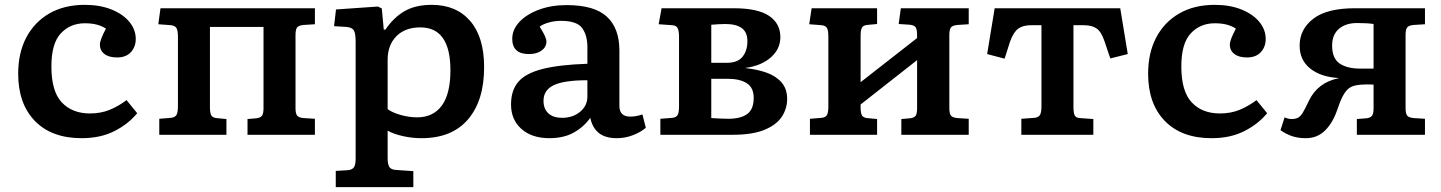

<svg xmlns="http://www.w3.org/2000/svg" viewBox="-20 -556 5946 792"><path d="M317 14Q193 14 124 -57Q55 -128 55 -252Q55 -338 88.5 -401.5Q122 -465 183.5 -500.5Q245 -536 330 -536Q392 -536 439.5 -517Q487 -498 513.5 -466Q540 -434 540 -395Q540 -363 520 -341Q500 -319 463 -319Q429 -319 410.5 -333.5Q392 -348 392 -372Q392 -391 417 -438Q400 -449 379 -454.5Q358 -460 330 -460Q270 -460 231 -418.5Q192 -377 192 -282Q192 -179 235 -133.5Q278 -88 351 -88Q396 -88 432.5 -103Q469 -118 502 -143L546 -89Q509 -44 451.5 -15Q394 14 317 14Z M637 0V-66L686 -70Q702 -72 708 -82Q714 -92 714 -118V-404Q714 -430 708 -440Q702 -450 686 -452L633 -456L642 -522H1279V-456L1232 -453Q1211 -451 1205 -442Q1199 -433 1199 -412V-110Q1199 -89 1205 -80Q1211 -71 1232 -69L1279 -66V0H1001V-65L1037 -68Q1054 -70 1060.5 -78.5Q1067 -87 1067 -110V-445H846V-114Q846 -91 851 -81Q856 -71 872 -69L914 -65V0Z M1365 216V149L1415 146Q1430 145 1438.5 136Q1447 127 1447 98V-383Q1447 -419 1439.5 -431Q1432 -443 1408 -445L1358 -448L1366 -517L1539 -529L1555 -521L1563 -434H1570Q1603 -483 1648 -509.5Q1693 -536 1761 -536Q1862 -536 1919.5 -469.5Q1977 -403 1977 -279Q1977 -141 1910.5 -63.5Q1844 14 1719 14Q1680 14 1642 5.5Q1604 -3 1579 -17V97Q1579 121 1586 132.5Q1593 144 1614 145L1685 150V216ZM1701 -72Q1767 -72 1802.5 -120.5Q1838 -169 1838 -266Q1838 -443 1714 -443Q1651 -443 1615 -406.5Q1579 -370 1579 -309V-106Q1597 -92 1632 -82Q1667 -72 1701 -72Z M2246 14Q2174 14 2131 -24Q2088 -62 2088 -125Q2088 -184 2118.5 -219Q2149 -254 2218 -271.5Q2287 -289 2403 -293V-362Q2403 -410 2381.5 -440Q2360 -470 2294 -470Q2267 -470 2243 -463Q2219 -456 2206 -446Q2221 -423 2227.5 -408Q2234 -393 2234 -385Q2234 -362 2214 -347.5Q2194 -333 2162 -333Q2093 -333 2093 -396Q2093 -434 2122.5 -465.5Q2152 -497 2203 -516Q2254 -535 2317 -535Q2432 -535 2483.5 -487Q2535 -439 2535 -348V-119Q2535 -75 2580 -75Q2604 -75 2630 -84L2644 -29Q2625 -12 2592.5 1Q2560 14 2524 14Q2476 14 2449.5 -8Q2423 -30 2415 -70Q2388 -32 2346.5 -9Q2305 14 2246 14ZM2299 -70Q2343 -70 2373 -95Q2403 -120 2403 -158V-225Q2308 -225 2265 -205Q2222 -185 2222 -140Q2222 -107 2242 -88.5Q2262 -70 2299 -70Z M2704 0V-66L2754 -70Q2770 -72 2775.5 -82Q2781 -92 2781 -118V-404Q2781 -430 2775 -440.5Q2769 -451 2754 -452L2697 -456L2709 -522H3006Q3106 -522 3152.5 -490.5Q3199 -459 3199 -403Q3199 -354 3160 -319.5Q3121 -285 3056 -276V-275Q3103 -270 3141.5 -256.5Q3180 -243 3203.5 -216.5Q3227 -190 3227 -148Q3227 -108 3205 -74.5Q3183 -41 3133.5 -20.5Q3084 0 3001 0ZM2914 -297H2979Q3023 -297 3043 -322Q3063 -347 3063 -386Q3063 -423 3040 -440Q3017 -457 2971 -457Q2960 -457 2943.5 -456Q2927 -455 2914 -454ZM2984 -66Q3035 -66 3062 -85.5Q3089 -105 3089 -152Q3089 -195 3060 -213Q3031 -231 2982 -231H2914V-69Q2930 -68 2950 -67Q2970 -66 2984 -66Z M3321 0V-66L3370 -70Q3386 -72 3391.5 -82Q3397 -92 3397 -118V-404Q3397 -430 3391.5 -440Q3386 -450 3370 -452L3318 -456L3328 -522H3598V-457L3556 -453Q3540 -451 3535 -441Q3530 -431 3530 -408V-217L3763 -399V-412Q3763 -435 3757 -443.5Q3751 -452 3733 -454L3687 -457L3696 -522H3976V-456L3929 -453Q3908 -451 3902 -442Q3896 -433 3896 -412V-110Q3896 -89 3902 -80Q3908 -71 3929 -69L3976 -66V0H3698V-65L3733 -68Q3751 -70 3757 -78.5Q3763 -87 3763 -110V-308L3530 -125V-114Q3530 -91 3535 -81Q3540 -71 3556 -69L3598 -65V0Z M4193 0V-66L4248 -70Q4264 -72 4270 -82Q4276 -92 4276 -118V-452H4233Q4200 -452 4180.5 -438Q4161 -424 4147 -386L4124 -314L4052 -333L4083 -522H4601L4632 -333L4560 -315L4536 -386Q4523 -425 4503.5 -438.5Q4484 -452 4451 -452H4408V-114Q4408 -91 4413 -80.5Q4418 -70 4434 -69L4490 -65V0Z M4978 14Q4854 14 4785 -57Q4716 -128 4716 -252Q4716 -338 4749.5 -401.5Q4783 -465 4844.5 -500.5Q4906 -536 4991 -536Q5053 -536 5100.5 -517Q5148 -498 5174.5 -466Q5201 -434 5201 -395Q5201 -363 5181 -341Q5161 -319 5124 -319Q5090 -319 5071.5 -333.5Q5053 -348 5053 -372Q5053 -391 5078 -438Q5061 -449 5040 -454.5Q5019 -460 4991 -460Q4931 -460 4892 -418.5Q4853 -377 4853 -282Q4853 -179 4896 -133.5Q4939 -88 5012 -88Q5057 -88 5093.5 -103Q5130 -118 5163 -143L5207 -89Q5170 -44 5112.5 -15Q5055 14 4978 14Z M5367 14Q5333 14 5308 5Q5283 -4 5262 -19L5279 -72Q5293 -65 5308 -65Q5324 -65 5334.5 -70.5Q5345 -76 5354.5 -92Q5364 -108 5379 -140Q5415 -215 5500 -233L5504 -234Q5429 -238 5385 -273Q5341 -308 5341 -368Q5341 -435 5397 -478.5Q5453 -522 5569 -522H5858V-456L5811 -453Q5790 -451 5784 -442Q5778 -433 5778 -412V-110Q5778 -89 5784 -80Q5790 -71 5811 -69L5858 -66V0H5577V-65L5616 -68Q5633 -70 5639.5 -78.5Q5646 -87 5646 -110V-207Q5630 -208 5610 -207.5Q5590 -207 5579 -205Q5558 -202 5544.5 -192Q5531 -182 5519 -159.5Q5507 -137 5494 -97Q5475 -45 5443.5 -15.5Q5412 14 5367 14ZM5591 -273H5646V-457Q5634 -459 5617 -460Q5600 -461 5578 -461Q5531 -461 5503 -437Q5475 -413 5475 -368Q5475 -315 5506 -294Q5537 -273 5591 -273Z"/></svg>

Font: Literata 7pt SemiBold
Style: Regular
Weight: 600
Designer: Latin by Veronika Burian and Jose Scaglione. Greek by Irene Vlachou. Cyrillic by Vera Evstafieva.
Foundry: TypeTogether
Version: Version 3.002